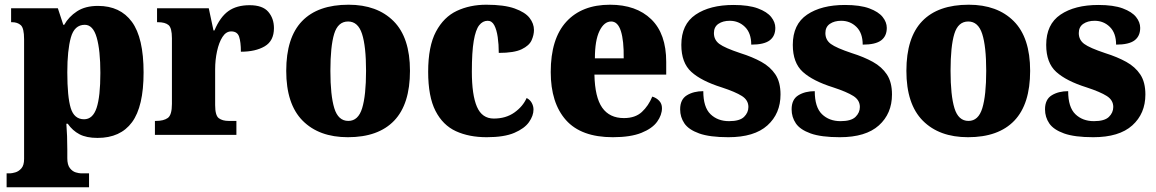

<svg xmlns="http://www.w3.org/2000/svg" viewBox="-20 -571 4893 813"><path d="M8 222V163H23Q30 163 44.5 159Q59 155 70.5 142Q82 129 82 102V-405Q82 -452 68 -464.5Q54 -477 31 -477H27V-536H225L248 -466H252Q271 -500 306 -523Q341 -546 395 -546Q489 -546 538.5 -478.5Q588 -411 588 -264Q588 -120 539 -53.5Q490 13 393 13Q346 13 316.5 -2.5Q287 -18 267 -47H261Q263 -22 264 5.5Q265 33 265 63V99Q265 127 276 141Q287 155 301 159Q315 163 323 163H357V222ZM336 -66Q373 -66 389 -114Q405 -162 405 -262Q405 -358 389.5 -412Q374 -466 339 -466Q295 -466 280 -412Q265 -358 265 -265Q265 -161 279.5 -113.5Q294 -66 336 -66Z M636 0V-59H641Q673 -59 690.5 -71.5Q708 -84 708 -131V-409Q708 -453 693.5 -465Q679 -477 649 -477H645V-536H864L884 -442H888Q912 -499 947 -524Q982 -549 1037 -549Q1092 -549 1116 -521Q1140 -493 1140 -452Q1140 -398 1101 -375Q1062 -352 1000 -352Q1000 -393 992.5 -415.5Q985 -438 959 -438Q937 -438 922 -414.5Q907 -391 899 -354Q891 -317 891 -278V-126Q891 -82 906.5 -70.5Q922 -59 948 -59H981V0Z M1453 10Q1331 10 1261.5 -60Q1192 -130 1192 -271Q1192 -412 1259 -481.5Q1326 -551 1456 -551Q1577 -551 1646.5 -481.5Q1716 -412 1716 -271Q1716 -130 1649 -60Q1582 10 1453 10ZM1455 -59Q1497 -59 1513.5 -113Q1530 -167 1530 -271Q1530 -375 1513 -427.5Q1496 -480 1454 -480Q1411 -480 1395 -427.5Q1379 -375 1379 -271Q1379 -167 1395.5 -113Q1412 -59 1455 -59Z M2041 10Q1966 10 1910.5 -15.5Q1855 -41 1824 -101.5Q1793 -162 1793 -267Q1793 -375 1826 -437Q1859 -499 1914.5 -525Q1970 -551 2039 -551Q2115 -551 2159.5 -535Q2204 -519 2222.5 -495Q2241 -471 2241 -444Q2241 -423 2231 -400.5Q2221 -378 2189 -362.5Q2157 -347 2092 -347Q2092 -383 2087.5 -414Q2083 -445 2073 -464Q2063 -483 2045 -483Q2024 -483 2009 -464Q1994 -445 1986 -398Q1978 -351 1978 -268Q1978 -169 1999.5 -119Q2021 -69 2071 -69Q2122 -69 2158 -94.5Q2194 -120 2210 -156Q2224 -149 2231.5 -135.5Q2239 -122 2239 -107Q2239 -81 2220 -54Q2201 -27 2158 -8.5Q2115 10 2041 10Z M2575 10Q2441 10 2376.5 -62.5Q2312 -135 2312 -266Q2312 -407 2378 -479Q2444 -551 2563 -551Q2674 -551 2737.5 -489.5Q2801 -428 2801 -309V-255H2497Q2499 -159 2530 -115Q2561 -71 2622 -71Q2670 -71 2698 -97Q2726 -123 2742 -162Q2759 -157 2771 -144.5Q2783 -132 2783 -113Q2783 -84 2762.5 -55.5Q2742 -27 2696 -8.5Q2650 10 2575 10ZM2621 -324Q2622 -399 2609 -439.5Q2596 -480 2568 -480Q2538 -480 2518.5 -440Q2499 -400 2499 -324Z M3064 10Q2985 10 2940.5 -6Q2896 -22 2878 -48.5Q2860 -75 2860 -108Q2860 -150 2888.5 -167.5Q2917 -185 2958 -185Q2958 -117 2988.5 -87.5Q3019 -58 3067 -58Q3112 -58 3130.5 -76Q3149 -94 3149 -118Q3149 -147 3121.5 -164.5Q3094 -182 3036 -201Q2950 -228 2907.5 -266.5Q2865 -305 2865 -381Q2865 -468 2925.5 -509Q2986 -550 3086 -550Q3150 -550 3189 -535.5Q3228 -521 3245.5 -499Q3263 -477 3263 -453Q3263 -418 3239 -400Q3215 -382 3161 -382Q3161 -431 3134.5 -457Q3108 -483 3070 -483Q3041 -483 3022 -470Q3003 -457 3003 -431Q3003 -402 3026 -385Q3049 -368 3115 -346Q3166 -330 3204 -309Q3242 -288 3263.5 -255.5Q3285 -223 3285 -171Q3285 -90 3229.5 -40Q3174 10 3064 10Z M3536 10Q3457 10 3412.5 -6Q3368 -22 3350 -48.5Q3332 -75 3332 -108Q3332 -150 3360.5 -167.5Q3389 -185 3430 -185Q3430 -117 3460.5 -87.5Q3491 -58 3539 -58Q3584 -58 3602.5 -76Q3621 -94 3621 -118Q3621 -147 3593.5 -164.5Q3566 -182 3508 -201Q3422 -228 3379.5 -266.5Q3337 -305 3337 -381Q3337 -468 3397.5 -509Q3458 -550 3558 -550Q3622 -550 3661 -535.5Q3700 -521 3717.5 -499Q3735 -477 3735 -453Q3735 -418 3711 -400Q3687 -382 3633 -382Q3633 -431 3606.5 -457Q3580 -483 3542 -483Q3513 -483 3494 -470Q3475 -457 3475 -431Q3475 -402 3498 -385Q3521 -368 3587 -346Q3638 -330 3676 -309Q3714 -288 3735.5 -255.5Q3757 -223 3757 -171Q3757 -90 3701.5 -40Q3646 10 3536 10Z M4079 10Q3957 10 3887.5 -60Q3818 -130 3818 -271Q3818 -412 3885 -481.5Q3952 -551 4082 -551Q4203 -551 4272.5 -481.5Q4342 -412 4342 -271Q4342 -130 4275 -60Q4208 10 4079 10ZM4081 -59Q4123 -59 4139.5 -113Q4156 -167 4156 -271Q4156 -375 4139 -427.5Q4122 -480 4080 -480Q4037 -480 4021 -427.5Q4005 -375 4005 -271Q4005 -167 4021.5 -113Q4038 -59 4081 -59Z M4609 10Q4530 10 4485.5 -6Q4441 -22 4423 -48.5Q4405 -75 4405 -108Q4405 -150 4433.5 -167.5Q4462 -185 4503 -185Q4503 -117 4533.5 -87.5Q4564 -58 4612 -58Q4657 -58 4675.5 -76Q4694 -94 4694 -118Q4694 -147 4666.5 -164.5Q4639 -182 4581 -201Q4495 -228 4452.5 -266.5Q4410 -305 4410 -381Q4410 -468 4470.5 -509Q4531 -550 4631 -550Q4695 -550 4734 -535.5Q4773 -521 4790.5 -499Q4808 -477 4808 -453Q4808 -418 4784 -400Q4760 -382 4706 -382Q4706 -431 4679.5 -457Q4653 -483 4615 -483Q4586 -483 4567 -470Q4548 -457 4548 -431Q4548 -402 4571 -385Q4594 -368 4660 -346Q4711 -330 4749 -309Q4787 -288 4808.5 -255.5Q4830 -223 4830 -171Q4830 -90 4774.5 -40Q4719 10 4609 10Z"/></svg>

Font: Noto Serif SemiCondensed Black
Style: Regular
Weight: 900
Width: 4
Designer: Monotype Design Team
Foundry: Monotype Imaging Inc.
Version: Version 2.014; ttfautohint (v1.8.4.7-5d5b)